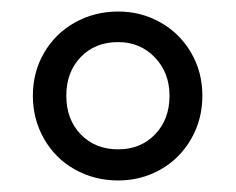

<svg xmlns="http://www.w3.org/2000/svg" viewBox="-20 -737 409 333"><path d="M37 -571Q37 -612 56.5 -645.5Q76 -679 110 -698Q144 -717 185 -717Q225 -717 258.5 -698Q292 -679 311.5 -645.5Q331 -612 331 -571Q331 -530 311.5 -496Q292 -462 258.5 -443Q225 -424 185 -424Q144 -424 110 -443Q76 -462 56.5 -496Q37 -530 37 -571ZM274 -571Q274 -611 248.5 -637.5Q223 -664 185 -664Q145 -664 120 -638Q95 -612 95 -571Q95 -530 120 -504Q145 -478 185 -478Q224 -478 249 -504Q274 -530 274 -571Z"/></svg>

Font: Muli-Regular
Style: Regular
Weight: 400
Version: Version 2.000